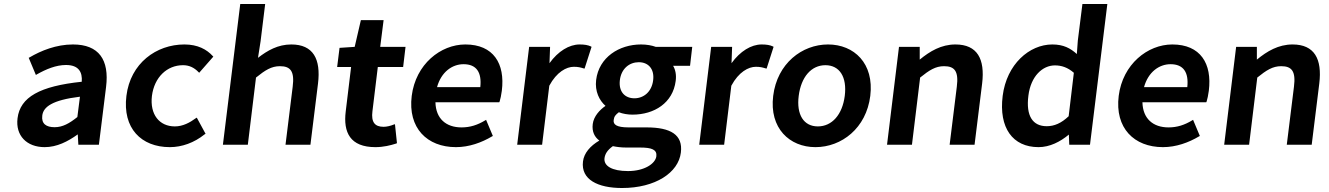

<svg xmlns="http://www.w3.org/2000/svg" viewBox="-20 -726 6667 963"><path d="M204 12C265 12 320 -16 370 -52L373 0H476L512 -290C529 -426 476 -503 346 -503C262 -503 186 -472 128 -438L124 -436L160 -350L165 -353C211 -379 261 -400 311 -400C375 -400 394 -364 390 -316C180 -294 81 -239 68 -133C57 -46 114 12 204 12ZM381 -241 368 -139C328 -107 294 -88 254 -88C212 -88 187 -105 192 -146C197 -190 242 -224 381 -241Z M832 12C892 12 954 -10 1006 -52L1011 -55L967 -136L962 -133C932 -111 897 -92 857 -92C779 -92 731 -152 742 -245C754 -339 818 -399 898 -399C929 -399 954 -387 976 -364L979 -361L1050 -442L1047 -445C1017 -478 972 -503 905 -503C764 -503 634 -409 614 -245C594 -83 688 12 832 12Z M1223 0 1264 -337C1310 -374 1341 -394 1384 -394C1437 -394 1458 -369 1448 -291L1412 0H1537L1575 -307C1590 -430 1551 -503 1441 -503C1374 -503 1322 -473 1274 -436L1287 -519L1310 -706H1185L1098 0Z M1863 12C1903 12 1939 3 1967 -6L1971 -8L1961 -103L1954 -101C1940 -95 1920 -90 1904 -90C1860 -90 1841 -113 1848 -168L1875 -390H2002L2014 -491H1887L1904 -625H1790L1759 -491L1683 -486L1671 -390H1741L1714 -167C1701 -62 1736 12 1863 12Z M2267 12C2333 12 2396 -11 2448 -42L2452 -44L2418 -125L2413 -122C2375 -99 2338 -87 2295 -87C2217 -87 2166 -131 2164 -213H2484L2486 -217C2490 -229 2494 -249 2497 -271C2514 -407 2455 -503 2314 -503C2190 -503 2065 -404 2045 -245C2025 -84 2122 12 2267 12ZM2305 -404C2370 -404 2397 -363 2389 -289H2172C2193 -365 2248 -404 2305 -404Z M2699 0 2735 -296C2772 -365 2821 -391 2858 -391C2879 -391 2891 -388 2907 -383L2912 -382L2947 -491L2944 -493C2929 -500 2912 -503 2887 -503C2835 -503 2779 -469 2736 -409L2739 -491H2634L2574 0Z M3054 7C3073 11 3095 14 3122 14H3191C3250 14 3276 25 3272 58C3267 95 3212 132 3130 132C3049 132 3007 106 3012 67C3015 46 3026 27 3054 7ZM3100 217C3267 217 3383 140 3395 39C3406 -50 3344 -87 3223 -87H3133C3071 -87 3055 -102 3058 -124C3060 -142 3068 -151 3084 -163C3104 -155 3130 -151 3152 -151C3262 -151 3355 -210 3369 -320C3373 -350 3368 -376 3356 -396H3441L3452 -491H3269C3250 -498 3224 -503 3195 -503C3086 -503 2984 -439 2970 -325C2963 -268 2986 -222 3017 -195C2988 -175 2958 -143 2953 -104C2948 -65 2963 -38 2986 -21C2940 6 2909 42 2904 84C2893 175 2979 217 3100 217ZM3089 -324C3096 -382 3137 -414 3184 -414C3231 -414 3263 -381 3256 -324C3249 -265 3208 -233 3162 -233C3115 -233 3082 -265 3089 -324Z M3612 0 3648 -296C3685 -365 3734 -391 3771 -391C3792 -391 3804 -388 3820 -383L3825 -382L3860 -491L3857 -493C3842 -500 3825 -503 3800 -503C3748 -503 3692 -469 3649 -409L3652 -491H3547L3487 0Z M4070 12C4201 12 4325 -83 4345 -245C4365 -408 4264 -503 4133 -503C4003 -503 3878 -408 3858 -245C3838 -83 3940 12 4070 12ZM4120 -399C4191 -399 4229 -340 4217 -245C4205 -151 4153 -92 4082 -92C4011 -92 3974 -151 3986 -245C3998 -340 4049 -399 4120 -399Z M4554 0 4595 -337C4641 -374 4672 -394 4715 -394C4768 -394 4789 -369 4779 -291L4743 0H4868L4906 -307C4921 -430 4882 -503 4772 -503C4701 -503 4644 -469 4593 -427V-491H4489L4429 0Z M5189 12C5245 12 5298 -15 5341 -51L5343 0H5447L5534 -706H5409L5386 -523L5381 -455C5349 -484 5314 -503 5258 -503C5143 -503 5029 -404 5009 -245C4989 -85 5059 12 5189 12ZM5271 -398C5304 -398 5335 -388 5366 -361L5340 -143C5303 -108 5268 -93 5230 -93C5160 -93 5125 -144 5138 -246C5150 -344 5209 -398 5271 -398Z M5813 12C5879 12 5942 -11 5994 -42L5998 -44L5964 -125L5959 -122C5921 -99 5884 -87 5841 -87C5763 -87 5712 -131 5710 -213H6030L6032 -217C6036 -229 6040 -249 6043 -271C6060 -407 6001 -503 5860 -503C5736 -503 5611 -404 5591 -245C5571 -84 5668 12 5813 12ZM5851 -404C5916 -404 5943 -363 5935 -289H5718C5739 -365 5794 -404 5851 -404Z M6245 0 6286 -337C6332 -374 6363 -394 6406 -394C6459 -394 6480 -369 6470 -291L6434 0H6559L6597 -307C6612 -430 6573 -503 6463 -503C6392 -503 6335 -469 6284 -427V-491H6180L6120 0Z"/></svg>

Font: Falling Sky
Style: MedObl
Weight: 500
Designer: Paul D. Hunt
Foundry: Adobe Systems Incorporated
Version: Version 1.02